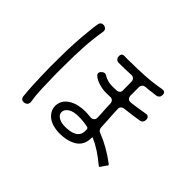

<svg xmlns="http://www.w3.org/2000/svg" viewBox="-147 -1017 1293 1293"><g transform="rotate(45 500.0 -370.5)"><path d="M155 -23Q150 -73 147.5 -121.5Q145 -170 144 -220Q143 -256 142.5 -293Q142 -330 143 -368Q143 -439 146.5 -509.5Q150 -580 158 -651Q161 -690 167 -720Q169 -734 179.5 -740.5Q190 -747 204 -744Q233 -736 227 -705Q213 -622 208.5 -538.5Q204 -455 204 -370Q203 -332 203.5 -296Q204 -260 205 -225Q206 -177 208 -129.5Q210 -82 218 -35Q221 -4 192 3H191Q160 8 155 -23ZM493 -18Q468 -19 442.5 -26Q417 -33 397 -47Q377 -61 364.5 -82Q352 -103 352 -132Q354 -164 370 -185.5Q386 -207 410.5 -220.5Q435 -234 464 -240Q493 -246 520 -246Q545 -246 572 -243Q590 -241 600.5 -250Q611 -259 610 -278L608 -323Q606 -340 605.5 -360Q605 -380 604 -403Q603 -418 594 -426.5Q585 -435 570 -434Q559 -433 549 -433Q539 -433 530 -433Q515 -433 498.5 -435.5Q482 -438 465.5 -443Q449 -448 434 -455.5Q419 -463 408 -474Q399 -483 401.5 -494Q404 -505 415 -513L419 -516Q427 -521 434 -521Q443 -521 453 -514Q461 -509 475 -504Q499 -494 530 -494Q540 -494 550.5 -494Q561 -494 572 -495Q586 -496 594 -504.5Q602 -513 601 -527V-564L600 -607Q600 -622 591 -631Q582 -640 566 -639Q508 -636 450 -636Q437 -636 428.5 -644Q420 -652 419 -665V-667Q417 -698 448 -696Q460 -696 473 -695.5Q486 -695 502 -696Q572 -696 642.5 -700.5Q713 -705 782 -718Q796 -720 804 -714Q812 -708 812 -694V-690Q812 -678 804.5 -669.5Q797 -661 785 -659Q777 -658 768.5 -657Q760 -656 749 -655Q722 -650 691 -649Q678 -647 670 -638.5Q662 -630 662 -617V-535Q663 -520 672.5 -511.5Q682 -503 697 -505Q728 -508 758.5 -513Q789 -518 820 -523Q834 -526 842.5 -519.5Q851 -513 852 -499V-494Q852 -482 845 -473Q838 -464 826 -462Q812 -460 797.5 -457.5Q783 -455 767 -453Q748 -451 730 -448.5Q712 -446 694 -444Q680 -442 672 -433.5Q664 -425 665 -411Q666 -384 667 -360.5Q668 -337 670 -317Q671 -297 672 -278.5Q673 -260 674 -243Q675 -233 680.5 -225Q686 -217 696 -214Q790 -178 884 -107Q891 -101 886 -93L880 -87L879 -86V-85Q878 -84 878 -84L857 -53Q852 -44 845 -51Q760 -123 683 -156Q678 -158 678 -153V-148Q678 -80 627 -48Q576 -16 493 -18ZM497 -76Q517 -76 538 -79Q559 -82 576 -90Q593 -98 604 -113Q615 -128 615 -153V-166Q615 -178 603 -181Q561 -190 518 -190Q467 -191 439 -173Q412 -154 412 -131Q412 -115 420.5 -104.5Q429 -94 442 -87.5Q455 -81 470 -78.5Q485 -76 497 -76Z"/></g></svg>

Font: Higure Gothic
Style: Regular
Weight: 400
Designer: Yoshimichi Ohira
Foundry: Positype
Version: Version 1.000